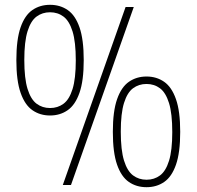

<svg xmlns="http://www.w3.org/2000/svg" viewBox="-20 -769 817 798"><path d="M188 -289Q146.5 -289 115 -310.8Q83.5 -332.5 65.8 -382.8Q48 -433 48 -519Q48 -605 65.5 -655.2Q83 -705.5 114.5 -727.2Q146 -749 188 -749Q230 -749 261.5 -727.2Q293 -705.5 310.5 -655.2Q328 -605 328 -519Q328 -433 310.2 -382.8Q292.5 -332.5 261 -310.8Q229.5 -289 188 -289ZM241 0 502 -740H536L275 0ZM188 -320Q220 -320 244 -337.8Q268 -355.5 281.5 -398.8Q295 -442 295 -518Q295 -595 281.5 -638.5Q268 -682 244 -700Q220 -718 188 -718Q156 -718 132 -700.2Q108 -682.5 94.5 -639.2Q81 -596 81 -520Q81 -443 94.5 -399.5Q108 -356 132 -338Q156 -320 188 -320ZM589 9Q547 9 515.5 -12.8Q484 -34.5 466.5 -84.8Q449 -135 449 -221Q449 -307 466.8 -357.2Q484.5 -407.5 516 -429.2Q547.5 -451 589 -451Q630.5 -451 662 -429.2Q693.5 -407.5 711.2 -357.2Q729 -307 729 -221Q729 -135 711.5 -84.8Q694 -34.5 662.5 -12.8Q631 9 589 9ZM589 -22Q621 -22 645 -39.8Q669 -57.5 682.5 -100.8Q696 -144 696 -220Q696 -297 682.5 -340.5Q669 -384 645 -402Q621 -420 589 -420Q557 -420 533 -402.2Q509 -384.5 495.5 -341.2Q482 -298 482 -222Q482 -145 495.5 -101.5Q509 -58 533 -40Q557 -22 589 -22Z"/></svg>

Font: Encode Sans Cnd Th
Style: Regular
Weight: 100
Width: 3
Designer: Multiple Designers
Foundry: Impallari Type
Version: Version 3.002; ttfautohint (v1.8.3) -l 8 -r 50 -G 200 -x 14 